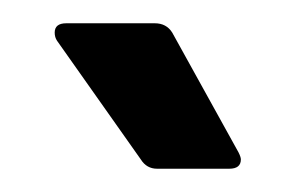

<svg xmlns="http://www.w3.org/2000/svg" viewBox="-20 -720 253 165"><path d="M187 -583Q187 -575 177 -575H115Q106 -575 101 -583L29 -685Q27 -688 27 -692Q27 -700 37 -700H113Q123 -700 128 -692L185 -589Q187 -585 187 -583Z"/></svg>

Font: Barlow Semi Condensed SemiBold
Style: Regular
Weight: 600
Width: 4
Designer: Jeremy Tribby
Foundry: Tribby Type
Version: Version 1.408